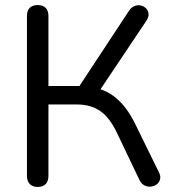

<svg xmlns="http://www.w3.org/2000/svg" viewBox="-20 -732 683 759"><path d="M129 7Q108.5 7 97.5 -4.8Q86.5 -16.5 86.5 -37V-668.5Q86.5 -690 97.5 -701Q108.5 -712 129 -712Q149.5 -712 160.5 -701Q171.5 -690 171.5 -668.5V-392H307.5L283.5 -376L490 -689.5Q499.5 -703.5 512 -708.2Q524.5 -713 536.8 -710.2Q549 -707.5 557.5 -698.8Q566 -690 567.2 -677.5Q568.5 -665 559 -650.5L365.5 -361.5L334 -388.5Q394.5 -381.5 438 -345.2Q481.5 -309 513 -245L607.5 -52.5Q616 -36.5 612.8 -23.5Q609.5 -10.5 599.2 -3Q589 4.5 576 5.8Q563 7 550.8 0.8Q538.5 -5.5 531 -21L442.5 -206.5Q413.5 -267.5 376 -293.2Q338.5 -319 284 -319H171.5V-37Q171.5 -16.5 161 -4.8Q150.5 7 129 7Z"/></svg>

Font: Nunito ExtraLight
Style: Regular
Weight: 200
Designer: Vernon Adams
Foundry: Vernon Adams
Version: Version 3.602;April 4, 2023;FontCreator 14.0.0.2856 64-bit